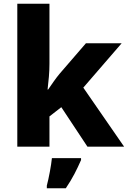

<svg xmlns="http://www.w3.org/2000/svg" viewBox="-20 -780 680 1021"><path d="M243 -441Q243 -408 240 -372Q237 -336 233 -304H236Q249 -323 265.5 -346.5Q282 -370 298 -389L437 -550H627L423 -314L640 0H445L306 -210L243 -161V0H72V-760H243ZM411 71Q395 108 376 144.5Q357 181 330 221H229V207Q237 177 245 134Q253 91 256 61H411Z"/></svg>

Font: Noto Kufi Arabic ExtraBold
Style: Regular
Weight: 800
Designer: Monotype Design Team, David Williams, Khaled Hosny
Foundry: Google LLC
Version: Version 2.109; ttfautohint (v1.8.4.7-5d5b)